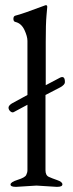

<svg xmlns="http://www.w3.org/2000/svg" viewBox="-20 -725 284 748"><path d="M41 2.9Q21 2.9 21 -6.3Q21 -15.6 48.8 -24.4Q77.1 -33.2 82 -43Q86.9 -52.7 86.9 -62V-316.9L33.2 -288.1Q27.3 -285.2 20 -291.5Q13.2 -297.9 13.2 -305.7Q13.2 -313.5 25.9 -321.8L86.9 -355V-565.9Q86.9 -583 75.2 -608.4Q63 -633.8 41 -639.2Q32.2 -640.6 32.2 -651.4Q32.2 -662.1 40 -664.1Q64.9 -669.9 155.8 -704.1H157.2L158.2 -705.1Q164.1 -705.1 164.1 -698.2Q164.1 -695.3 161.1 -664.1Q158.2 -632.8 158.2 -562V-393.1L214.8 -422.9Q218.8 -424.8 222.2 -424.8Q233.4 -424.8 232.9 -404.8Q232.9 -395 214.8 -384.8L157.2 -355V-62Q157.2 -42 169.9 -36.1Q182.6 -30.3 202.6 -23.4Q223.1 -16.6 223.1 -6.8Q223.1 2.9 203.1 2.9H200.2L122.1 -2L43.9 2.9Z"/></svg>

Font: EBGaramond
Style: Regular
Weight: 400
Version: Version 000.012g